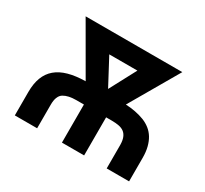

<svg xmlns="http://www.w3.org/2000/svg" viewBox="-146 -939 1228 1152"><g transform="rotate(30 467.5 -363.5)"><path d="M337.4 -389.9 142.4 -727.3H812.1L616.1 -389.6Q687.1 -386.4 745 -364.3Q772.7 -353.3 794.7 -335.8Q816.8 -318.2 831.9 -293.3Q846.9 -268.5 855.1 -236Q863.3 -203.5 863.3 -162.6V0H708.1V-162.6Q707.7 -193.2 699.9 -212.9Q692.1 -232.6 677.4 -244Q662.6 -255.3 640.8 -259.6Q619 -263.8 590.2 -263.8H551.8V0H398.1V-263.8H345.9Q318.2 -263.8 296.5 -259.2Q274.9 -254.6 258.5 -244.7Q225.9 -224.8 226.2 -162.6V0H71.7V-162.6Q71.7 -220.2 87.7 -262.4Q103.7 -304.7 136.5 -332.7Q169.4 -360.8 219.5 -374.8Q269.5 -388.8 337.4 -389.9ZM476.9 -417.3 574.2 -600.5H379.3Z"/></g></svg>

Font: Inter P
Style: Bold
Weight: 700
Designer: Rasmus Andersson
Foundry: rsms
Version: Version 3.018;git-588b23468